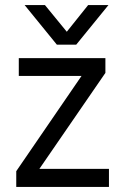

<svg xmlns="http://www.w3.org/2000/svg" viewBox="-20 -736 493 756"><path d="M409 0H44V-62L301 -437H54V-507H395V-449L135 -71H409ZM280 -560H204L77 -716H157L243 -611L327 -716H407Z"/></svg>

Font: Hind Madurai
Style: Regular
Weight: 400
Designer: Jyotish Sonowal
Foundry: Indian Type Foundry
Version: Version 1.001;PS 1.0;hotconv 1.0.86;makeotf.lib2.5.63406; tt